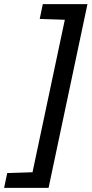

<svg xmlns="http://www.w3.org/2000/svg" viewBox="-68 -763 445 933"><path d="M-33 78 -48 150H168L357 -743H140L125 -671L247 -667L90 74Z"/></svg>

Font: Saira UNSAM Medium Italic
Style: Regular
Weight: 500
Italic angle: -12°
Designer: Hector Gatti with collaboration of the Omnibus-Type team
Foundry: Omnibus-Type
Version: Version 0.072;PS 000.072;hotconv 1.0.88;makeotf.lib2.5.64775